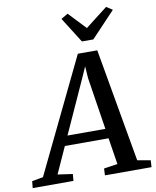

<svg xmlns="http://www.w3.org/2000/svg" viewBox="-172 -1074 936 1153"><g transform="rotate(-10 296.0 -497.5)"><path d="M-67.5 0 -63.5 -41.5 4.5 -54 339.5 -747.5H458L579.5 -55.5L659.5 -41.5L657 0H373L375 -41.5L458.5 -54L433 -215.5H166.5L93.5 -54.5L184.5 -41.5L181 0ZM193 -274.5H424L374.5 -592.5L369.5 -665.5L339.5 -597.5ZM376.5 -816 279 -970.5 320.5 -995Q345.5 -969 370.2 -942.5Q395 -916 420 -890Q453.5 -916 487.5 -942.5Q521.5 -969 555.5 -995L592.5 -971L446 -816Z"/></g></svg>

Font: Merriweather Medium
Style: Italic
Weight: 500
Italic angle: -7.8°
Version: Version 2.101